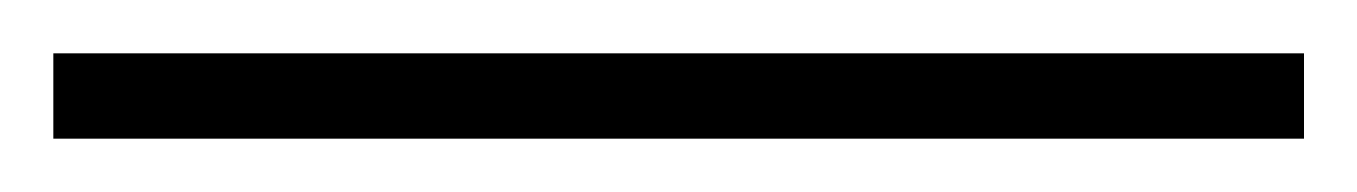

<svg xmlns="http://www.w3.org/2000/svg" viewBox="-25 63 509 72"><path d="M-5 115H464V83H-5Z"/></svg>

Font: Noto Serif Lao ExtraLight
Style: Regular
Weight: 200
Designer: Monotype Design Team
Foundry: Monotype Imaging Inc.
Version: Version 2.003